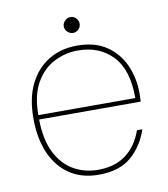

<svg xmlns="http://www.w3.org/2000/svg" viewBox="-75 -698 678 774"><g transform="rotate(-10 263.5 -311.0)"><path d="M268 12Q198 12 148.5 -21.5Q99 -55 73 -115.5Q47 -176 47 -257Q47 -340 75.5 -397.5Q104 -455 154.5 -485.5Q205 -516 271 -516Q344 -516 391.5 -483.5Q439 -451 462.5 -398Q486 -345 486 -282Q486 -272 485.5 -265Q485 -258 485 -249H69Q70 -165 97.5 -111.5Q125 -58 170 -33Q215 -8 268 -8Q338 -8 383 -42Q428 -76 450 -138H472Q450 -72 401.5 -30Q353 12 268 12ZM271 -496Q219 -496 173 -472.5Q127 -449 98 -398.5Q69 -348 69 -267H466Q466 -384 412 -440Q358 -496 271 -496ZM265 -569Q252 -569 242 -578.5Q232 -588 232 -602Q232 -614 242 -624Q252 -634 265 -634Q278 -634 287.5 -624Q297 -614 297 -602Q297 -588 287.5 -578.5Q278 -569 265 -569Z"/></g></svg>

Font: DM Sans Thin
Style: Regular
Weight: 100
Designer: Colophon Foundry, Jonny Pinhorn
Foundry: Colophon Foundry
Version: Version 4.004; ttfautohint (v1.8.4.7-5d5b)